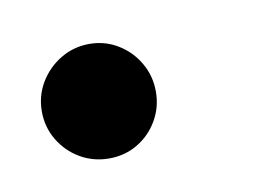

<svg xmlns="http://www.w3.org/2000/svg" viewBox="-32 -150 264 199"><g transform="rotate(-10 100.0 -50.0)"><path d="M70.5 10Q54 10 40.2 2Q26.5 -6 18.2 -19.8Q10 -33.5 10 -50Q10 -66.5 18.2 -80.2Q26.5 -94 40.2 -102.2Q54 -110.5 70.5 -110.5Q87 -110.5 100.5 -102.2Q114 -94 122 -80.2Q130 -66.5 130 -50Q130 -33.5 122 -19.8Q114 -6 100.5 2Q87 10 70.5 10Z"/></g></svg>

Font: Bodoni Moda 18pt
Style: Italic
Weight: 400
Italic angle: -13°
Designer: Owen Earl
Foundry: indestructible type
Version: Version 2.005